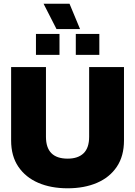

<svg xmlns="http://www.w3.org/2000/svg" viewBox="-20 -1006 729 1036"><path d="M285 -849 215 -986H355L412 -849ZM174 -710V-823H301V-710ZM389 -710V-823H516V-710ZM345 10Q255 10 186.5 -19.5Q118 -49 79 -106.5Q40 -164 40 -248V-644H228V-268Q228 -150 345 -150Q401 -150 431 -179Q461 -208 461 -268V-644H649V-248Q649 -164 610.5 -106.5Q572 -49 503.5 -19.5Q435 10 345 10Z"/></svg>

Font: Kanit
Style: Bold
Weight: 700
Designer: Katatrad Team
Foundry: CadsonDemak
Version: Version 2.000; ttfautohint (v1.8.3)